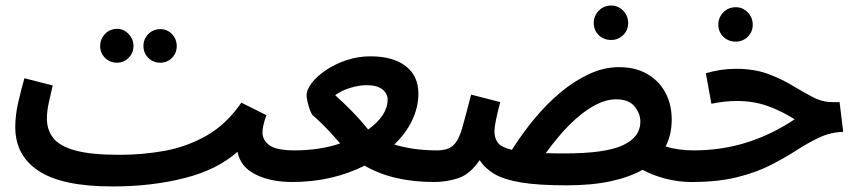

<svg xmlns="http://www.w3.org/2000/svg" viewBox="-20 -651 3085 692"><path d="M385 21Q205 21 120 -34.5Q35 -90 35 -193Q35 -236 46 -283.5Q57 -331 68 -369L170 -343Q164 -317 156.5 -284Q149 -251 149 -223Q149 -183 172 -153.5Q195 -124 252 -108.5Q309 -93 411 -93V-92V-93Q494 -93 574 -107.5Q654 -122 725 -162.5Q796 -203 850 -281L940 -236Q926 -196 926 -174Q926 -146 951 -127.5Q976 -109 1043 -109Q1073 -109 1086.5 -93.5Q1100 -78 1100 -54Q1100 -29 1083 -12Q1066 5 1034 5Q955 5 900.5 -22.5Q846 -50 836 -104Q763 -39 644.5 -9Q526 21 385 21ZM402 -425Q376 -425 358.5 -442.5Q341 -460 341 -485Q341 -510 358.5 -528.5Q376 -547 402 -547Q426 -547 443.5 -528.5Q461 -510 461 -485Q461 -460 443.5 -442.5Q426 -425 402 -425ZM558 -425Q532 -425 514.5 -442.5Q497 -460 497 -485Q497 -510 514.5 -528Q532 -546 558 -546Q583 -546 600 -528Q617 -510 617 -485Q617 -460 600 -442.5Q583 -425 558 -425Z M1031 5 1041 -109Q1088 -109 1129.5 -115.5Q1171 -122 1206 -134Q1182 -162 1156.5 -188.5Q1131 -215 1108 -235Q1103 -239 1097.5 -253.5Q1092 -268 1088.5 -283.5Q1085 -299 1085 -307Q1085 -328 1104 -352.5Q1123 -377 1156 -399Q1189 -421 1230 -434.5Q1271 -448 1315 -448Q1397 -448 1442.5 -412.5Q1488 -377 1488 -314Q1488 -265 1465.5 -217.5Q1443 -170 1401 -130Q1471 -109 1555 -109Q1584 -109 1598 -93.5Q1612 -78 1612 -54Q1612 -28 1594 -11.5Q1576 5 1545 5Q1395 5 1294 -54Q1239 -26 1173 -10.5Q1107 5 1031 5ZM1188 -308Q1217 -282 1248 -250.5Q1279 -219 1307 -184Q1377 -235 1377 -292Q1377 -314 1358 -329Q1339 -344 1301 -344Q1275 -344 1243 -334.5Q1211 -325 1188 -308Z M2022 17Q1920 17 1857.5 6.5Q1795 -4 1761 -24.5Q1727 -45 1709 -74Q1674 -23 1632 -9Q1590 5 1545 5L1555 -109Q1594 -109 1613.5 -127Q1633 -145 1645.5 -188.5Q1658 -232 1678 -310L1783 -283Q1762 -204 1762 -178Q1762 -153 1774.5 -136.5Q1787 -120 1825 -111Q1861 -168 1905 -221.5Q1949 -275 1999 -317Q2049 -359 2103 -384Q2157 -409 2211 -409Q2270 -409 2312.5 -384.5Q2355 -360 2378 -317.5Q2401 -275 2401 -220Q2401 -166 2379 -123Q2402 -116 2427.5 -112.5Q2453 -109 2481 -109Q2511 -109 2524.5 -93.5Q2538 -78 2538 -54Q2538 -29 2521 -12Q2504 5 2471 5Q2426 5 2379 -7Q2332 -19 2296 -39Q2250 -13 2182 2Q2114 17 2022 17ZM2201 -293Q2166 -293 2130.5 -275Q2095 -257 2061.5 -228Q2028 -199 1999 -165Q1970 -131 1947 -99Q1977 -98 2014 -98Q2162 -98 2225 -127.5Q2288 -157 2288 -212Q2288 -242 2267 -267.5Q2246 -293 2201 -293ZM2183 -507Q2156 -507 2138 -524.5Q2120 -542 2120 -568Q2120 -594 2138 -612.5Q2156 -631 2183 -631Q2208 -631 2226 -612.5Q2244 -594 2244 -568Q2244 -542 2226 -524.5Q2208 -507 2183 -507Z M2472 5 2481 -109Q2581 -109 2671.5 -137.5Q2762 -166 2844 -221Q2797 -251 2746.5 -269Q2696 -287 2636 -287Q2591 -287 2544 -277L2524 -387Q2578 -403 2632 -403Q2698 -403 2747 -385Q2796 -367 2835.5 -343Q2875 -319 2909.5 -301Q2944 -283 2980 -283H3006L3019 -176Q2972 -174 2932 -155Q2892 -136 2851 -109.5Q2810 -83 2758.5 -56.5Q2707 -30 2637.5 -12.5Q2568 5 2472 5ZM2632 -501Q2605 -501 2587 -518.5Q2569 -536 2569 -562Q2569 -588 2587 -606.5Q2605 -625 2632 -625Q2657 -625 2675 -606.5Q2693 -588 2693 -562Q2693 -536 2675 -518.5Q2657 -501 2632 -501Z"/></svg>

Font: Noto Sans Arabic UI SmCn SmBd
Style: Regular
Weight: 600
Width: 4
Designer: Monotype Design Team, Nadine Chahine and Nizar Qandah
Foundry: Monotype Imaging Inc.
Version: Version 2.010; ttfautohint (v1.8.4.7-5d5b)